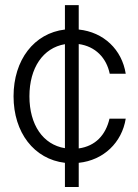

<svg xmlns="http://www.w3.org/2000/svg" viewBox="-20 -748 554 768"><path d="M239.7 0H294.9V-96.7C394.5 -106.9 467.8 -178.2 482.9 -273.4H418C402.8 -208 361.8 -163.6 294.9 -154.3V-571.8C361.8 -562.5 405.8 -516.6 418.9 -453.1H482.9C467.8 -549.3 395 -619.6 294.9 -629.9V-727.5H239.7V-629.9C116.2 -615.2 34.2 -508.3 34.2 -362.8C34.2 -217.8 116.2 -111.3 239.7 -96.7ZM97.7 -362.8C97.7 -476.6 152.3 -556.6 239.7 -571.3V-155.3C151.9 -169.4 97.7 -249 97.7 -362.8Z"/></svg>

Font: Raveo Display Display Light
Style: Regular
Weight: 300
Designer: Jakub Foglar, Rasmus Andersson (Inter)
Foundry: Jakubfoglar.com
Version: Version 1.100;Glyphs 3.2.3 (3260)